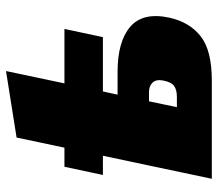

<svg xmlns="http://www.w3.org/2000/svg" viewBox="-64 -678 741 654"><g transform="rotate(-90 307.0 -350.5)"><path d="M25.5 0Q36.5 -51.5 46.8 -100.5Q57 -149.5 70.5 -213L104 -371H38.5L66.5 -502H131.5Q141 -546.5 149.2 -585.5Q157.5 -624.5 166 -665L392.5 -701Q382 -650.5 372 -603.8Q362 -557 350.5 -502H536L508 -371H323L312 -321H389.5Q493 -321 543.2 -278Q593.5 -235 574.5 -145.5Q559.5 -76 511 -38Q462.5 0 360.5 0ZM269.5 -119H305.5Q327.5 -119 341 -128Q354.5 -137 360 -164.5Q365 -189 353.5 -201.5Q342 -214 320.5 -214H289.5Q284.5 -190 279.5 -166.8Q274.5 -143.5 269.5 -119Z"/></g></svg>

Font: Commissioner Black
Style: Italic
Weight: 900
Italic angle: -12°
Designer: Kostas Bartsokas
Foundry: Kostas Bartsokas
Version: Version 1.000; ttfautohint (v1.8.3)